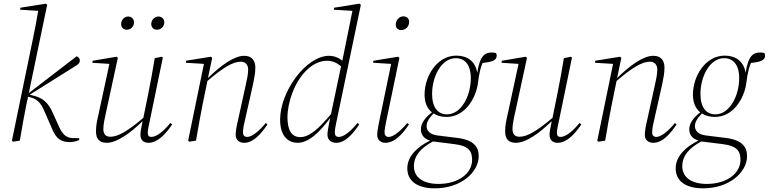

<svg xmlns="http://www.w3.org/2000/svg" viewBox="-20 -766 4188 1046"><path d="M45 0 51 6 88 0C100 -73 111 -132 124 -198L133 -239L145 -236C193 -224 209 -192 229 -144L265 -61C288 -7 316 8 359 8C378 8 392 5 411 -3L412 -13L375 -14C341 -15 320 -34 301 -77L269 -148C242 -209 212 -234 158 -246L142 -250L389 -405C408 -416 415 -424 415 -436C415 -448 407 -457 397 -459L137 -259L237 -740L230 -746L91 -724L90 -713L188 -707C179 -652 169 -599 157 -543Z M561 12C617 12 689 -40 757 -106C749 -70 745 -47 745 -32C745 -6 760 12 788 12C839 12 883 -36 918 -88L908 -96C872 -52 834 -20 804 -20C792 -20 785 -27 785 -41C785 -59 790 -79 794 -98L867 -452L861 -457L823 -449C811 -376 800 -317 787 -252L761 -124C677 -53 624 -21 581 -21C556 -21 543 -35 543 -63C543 -87 550 -121 557 -151L622 -451L615 -457L485 -435L483 -424L576 -418L516 -140C508 -106 503 -81 503 -51C503 -11 520 12 561 12ZM671 -604C691 -604 710 -620 710 -645C710 -663 696 -676 678 -676C659 -676 640 -659 640 -635C640 -615 654 -604 671 -604ZM835 -604C856 -604 875 -620 875 -645C875 -663 861 -676 843 -676C824 -676 804 -659 804 -635C804 -615 819 -604 835 -604Z M1310 12C1360 12 1402 -36 1437 -88L1428 -96C1392 -52 1353 -20 1327 -20C1312 -20 1304 -29 1304 -43C1304 -60 1307 -81 1312 -100L1359 -309C1366 -343 1371 -369 1371 -398C1371 -436 1352 -462 1311 -462C1254 -462 1182 -408 1113 -341L1136 -451L1129 -457L993 -435V-424L1091 -418L1005 0L1011 6L1048 0C1060 -73 1071 -132 1084 -198L1110 -325C1195 -397 1248 -430 1292 -430C1316 -430 1332 -414 1332 -387C1332 -363 1325 -329 1318 -299L1273 -95C1267 -70 1264 -46 1264 -31C1264 -3 1284 12 1310 12Z M1546 -127C1546 -208 1585 -322 1652 -385C1683 -415 1721 -435 1762 -435C1793 -435 1819 -422 1838 -404L1783 -144C1717 -66 1666 -19 1616 -19C1570 -19 1546 -55 1546 -127ZM1812 12C1861 12 1902 -36 1937 -88L1928 -96C1891 -52 1854 -20 1826 -20C1811 -20 1804 -29 1804 -42C1804 -60 1808 -79 1812 -98L1946 -740L1938 -746L1800 -724L1799 -713L1900 -707L1845 -435C1825 -452 1799 -462 1773 -462C1647 -462 1506 -267 1506 -114C1506 -20 1554 12 1601 12C1663 12 1722 -47 1779 -123L1773 -95C1768 -70 1764 -47 1764 -32C1764 -4 1784 12 1812 12Z M2035 -31C2035 -3 2055 12 2079 12C2131 12 2173 -36 2208 -88L2199 -96C2162 -52 2123 -20 2098 -20C2083 -20 2075 -29 2075 -43C2075 -60 2079 -81 2083 -100L2156 -451L2149 -457L2014 -435L2013 -424L2111 -418L2044 -95C2039 -70 2035 -46 2035 -31ZM2166 -602C2187 -602 2209 -619 2209 -647C2209 -665 2196 -677 2178 -677C2156 -677 2136 -658 2136 -631C2136 -613 2149 -602 2166 -602Z M2413 -129C2515 -129 2572 -233 2583 -308C2591 -375 2601 -405 2609 -423C2655 -428 2686 -435 2686 -462C2686 -466 2685 -473 2682 -477C2676 -479 2667 -480 2659 -480C2623 -480 2594 -464 2580 -369C2570 -433 2525 -463 2466 -463C2363 -463 2293 -354 2293 -250C2293 -206 2308 -174 2333 -154C2298 -127 2273 -96 2273 -62C2273 -29 2293 -9 2323 0C2258 31 2199 83 2199 151C2199 221 2254 260 2349 260C2494 260 2588 170 2588 85C2588 35 2562 -4 2469 -15L2364 -28C2322 -33 2304 -54 2304 -79C2304 -102 2318 -123 2342 -148C2362 -135 2386 -129 2413 -129ZM2415 -143C2367 -143 2334 -179 2334 -254C2334 -350 2385 -449 2463 -449C2511 -449 2545 -415 2545 -340C2545 -244 2493 -143 2415 -143ZM2235 140C2235 82 2273 40 2338 5H2342L2454 19C2537 29 2552 60 2552 106C2552 177 2479 236 2369 236C2281 236 2235 197 2235 140Z M2790 12C2846 12 2918 -40 2986 -106C2978 -70 2974 -47 2974 -32C2974 -6 2989 12 3017 12C3068 12 3112 -36 3147 -88L3137 -96C3101 -52 3063 -20 3033 -20C3021 -20 3014 -27 3014 -41C3014 -59 3019 -79 3023 -98L3096 -452L3090 -457L3052 -449C3040 -376 3029 -317 3016 -252L2990 -124C2906 -53 2853 -21 2810 -21C2785 -21 2772 -35 2772 -63C2772 -87 2779 -121 2786 -151L2851 -451L2844 -457L2714 -435L2712 -424L2805 -418L2745 -140C2737 -106 2732 -81 2732 -51C2732 -11 2749 12 2790 12Z M3539 12C3589 12 3631 -36 3666 -88L3657 -96C3621 -52 3582 -20 3556 -20C3541 -20 3533 -29 3533 -43C3533 -60 3536 -81 3541 -100L3588 -309C3595 -343 3600 -369 3600 -398C3600 -436 3581 -462 3540 -462C3483 -462 3411 -408 3342 -341L3365 -451L3358 -457L3222 -435V-424L3320 -418L3234 0L3240 6L3277 0C3289 -73 3300 -132 3313 -198L3339 -325C3424 -397 3477 -430 3521 -430C3545 -430 3561 -414 3561 -387C3561 -363 3554 -329 3547 -299L3502 -95C3496 -70 3493 -46 3493 -31C3493 -3 3513 12 3539 12Z M3875 -129C3977 -129 4034 -233 4045 -308C4053 -375 4063 -405 4071 -423C4117 -428 4148 -435 4148 -462C4148 -466 4147 -473 4144 -477C4138 -479 4129 -480 4121 -480C4085 -480 4056 -464 4042 -369C4032 -433 3987 -463 3928 -463C3825 -463 3755 -354 3755 -250C3755 -206 3770 -174 3795 -154C3760 -127 3735 -96 3735 -62C3735 -29 3755 -9 3785 0C3720 31 3661 83 3661 151C3661 221 3716 260 3811 260C3956 260 4050 170 4050 85C4050 35 4024 -4 3931 -15L3826 -28C3784 -33 3766 -54 3766 -79C3766 -102 3780 -123 3804 -148C3824 -135 3848 -129 3875 -129ZM3877 -143C3829 -143 3796 -179 3796 -254C3796 -350 3847 -449 3925 -449C3973 -449 4007 -415 4007 -340C4007 -244 3955 -143 3877 -143ZM3697 140C3697 82 3735 40 3800 5H3804L3916 19C3999 29 4014 60 4014 106C4014 177 3941 236 3831 236C3743 236 3697 197 3697 140Z"/></svg>

Font: Source Serif 4 Display Light
Style: Italic
Weight: 300
Italic angle: -12°
Designer: Frank Grießhammer
Foundry: Adobe Systems Incorporated
Version: Version 4.004;hotconv 1.0.117;makeotfexe 2.5.65602